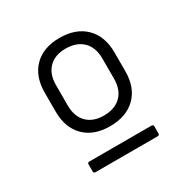

<svg xmlns="http://www.w3.org/2000/svg" viewBox="-113 -763 619 639"><g transform="rotate(-30 197.0 -443.5)"><path d="M196 -328Q134 -328 98.5 -363.5Q63 -399 63 -461V-533Q63 -596 98.5 -631.5Q134 -667 196 -667Q259 -667 295 -631.5Q331 -596 331 -533V-461Q331 -399 295 -363.5Q259 -328 196 -328ZM196 -369Q238 -369 262 -392.5Q286 -416 286 -459V-536Q286 -579 262 -602.5Q238 -626 196 -626Q155 -626 131.5 -602.5Q108 -579 108 -536V-459Q108 -416 131.5 -392.5Q155 -369 196 -369ZM77 -220Q70 -220 70 -227V-254Q70 -261 77 -261H316Q323 -261 323 -254V-227Q323 -220 316 -220Z"/></g></svg>

Font: Sofia Sans Light
Style: Regular
Weight: 300
Designer: Botio Nikoltchev, Ani Petrova
Foundry: lettersoup
Version: Version 4.100; ttfautohint (v1.8.3)